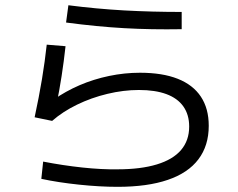

<svg xmlns="http://www.w3.org/2000/svg" viewBox="-20 -725 904 728"><path d="M136.7 -46.9 143.6 -112.3Q218.8 -97.7 292.5 -89.8Q366.2 -82 425.8 -83Q513.7 -83 574.7 -101.6Q635.7 -120.1 666.5 -156.2Q697.3 -192.4 697.3 -245.1Q697.3 -290 675.3 -321.3Q653.3 -352.5 610.8 -368.2Q568.4 -383.8 506.8 -383.8Q448.2 -383.8 387.2 -369.1Q326.2 -354.5 272 -328.1Q217.8 -301.8 177.7 -266.6L111.3 -280.3Q127.9 -357.4 139.2 -425.3Q150.4 -493.2 157.2 -555.7L228.5 -549.8Q215.8 -433.6 194.3 -329.1L182.6 -346.7Q228.5 -378.9 281.7 -401.9Q335 -424.8 393.6 -437Q452.1 -449.2 510.7 -449.2Q595.7 -449.2 653.8 -426.3Q711.9 -403.3 741.7 -358.4Q771.5 -313.5 771.5 -248Q771.5 -172.9 732.4 -121.1Q693.4 -69.3 616.2 -43Q539.1 -16.6 425.8 -16.6Q358.4 -16.6 279.3 -24.9Q200.2 -33.2 136.7 -46.9ZM230.5 -639.6 239.3 -705.1Q345.7 -691.4 450.7 -685.5Q555.7 -679.7 668.9 -679.7V-614.3Q553.7 -612.3 450.7 -618.2Q347.7 -624 230.5 -639.6Z"/></svg>

Font: Pretendard GOV Variable
Style: Regular
Weight: 400
Designer: Base glyphs from Inter by Rasmus Andersson; Hangul glyphs from Noto Sans CJK(Source Han Sans) by Jang Soo-young and Kang
Foundry: Kil Hyung-jin
Version: Version 1.307;Glyphs 3.2 (3192)